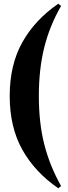

<svg xmlns="http://www.w3.org/2000/svg" viewBox="-20 -826 366 1028"><path d="M292 -806 307 -794Q246 -688 217 -572Q188 -456 188 -312Q188 -168 217 -53.5Q246 61 307 170L292 182Q167 96 99.5 -24.5Q32 -145 32 -312Q32 -479 99.5 -599.5Q167 -720 292 -806Z"/></svg>

Font: Playfair Display ExtraBold
Style: Regular
Weight: 800
Designer: Claus Eggers Sørensen
Foundry: Claus Eggers Sørensen
Version: Version 1.203